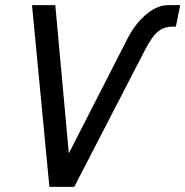

<svg xmlns="http://www.w3.org/2000/svg" viewBox="-20 -730 724 750"><path d="M173 0 105 -710H196L256 -53H209L479 -581Q510 -640 552.5 -675Q595 -710 638 -710H684L667 -626H653Q621 -626 597 -606.5Q573 -587 546 -534L270 0Z"/></svg>

Font: Geist Mono
Style: Italic
Weight: 400
Italic angle: -12°
Monospace: yes
Designer: Basement.studio, Andrés Briganti, Mateo Zaragoza
Foundry: Basement.studio, Vercel, Andrés Briganti, Guido Ferreyra, Mateo Zaragoza
Version: Version 1.500